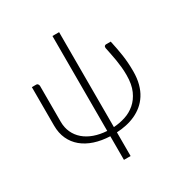

<svg xmlns="http://www.w3.org/2000/svg" viewBox="-199 -859 1131 1186"><g transform="rotate(-30 366.0 -266.0)"><path d="M390 -707.5V-30.5Q432 -33 472.8 -46Q513.5 -59 546 -86.8Q578.5 -114.5 598.5 -159Q618.5 -203.5 618.5 -269.5Q618.5 -299.5 615.8 -327Q613 -354.5 608.8 -380.2Q604.5 -406 599.5 -430.5Q594.5 -455 589.5 -479.5Q589 -489.5 593.5 -493.5Q598 -497.5 603.5 -497.5H637Q643.5 -466.5 649 -439Q654.5 -411.5 658.2 -384.5Q662 -357.5 664 -329.5Q666 -301.5 666 -269.5Q666 -219.5 655.2 -179.8Q644.5 -140 625.2 -110Q606 -80 580 -58.5Q554 -37 523.2 -23Q492.5 -9 458.5 -1.8Q424.5 5.5 390 7V176H342.5V7.5Q282 5 232.8 -11.2Q183.5 -27.5 148.2 -56.8Q113 -86 93.8 -127.8Q74.5 -169.5 74.5 -223.5V-497.5H106.5Q113.5 -497.5 117.8 -491Q122 -484.5 122 -478V-223.5Q122 -181 137.8 -146.8Q153.5 -112.5 182.5 -87.5Q211.5 -62.5 252.2 -48Q293 -33.5 342.5 -30.5V-707.5Z"/></g></svg>

Font: Lato Light
Style: Regular
Weight: 300
Designer: Lukasz Dziedzic
Foundry: tyPoland Lukasz Dziedzic
Version: Version 2.007; 2014-02-27